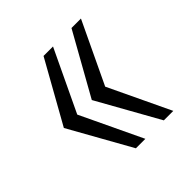

<svg xmlns="http://www.w3.org/2000/svg" viewBox="-118 -620 588 588"><g transform="rotate(-45 175.5 -326.0)"><path d="M149 -126 37 -326 149 -526H190L95 -326L190 -126ZM270 -126 158 -326 270 -526H311L216 -326L311 -126Z"/></g></svg>

Font: Archivo ExtraCondensed Thin
Style: Regular
Weight: 250
Width: 2
Designer: Hector Gatti
Foundry: Omnibus-Type
Version: Version 2.001